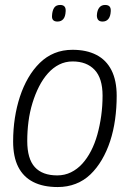

<svg xmlns="http://www.w3.org/2000/svg" viewBox="-20 -745 539 775"><path d="M213 10Q154 10 114 -10.5Q74 -31 53.5 -71.5Q33 -112 33 -174Q33 -223 40 -268.5Q47 -314 60.5 -355Q74 -396 94 -430.5Q114 -465 140.5 -491Q167 -517 200 -530.5Q233 -544 273 -544Q329 -544 369 -523.5Q409 -503 430 -461.5Q451 -420 451 -358Q451 -309 444.5 -262.5Q438 -216 424.5 -175Q411 -134 391 -100Q371 -66 345 -41Q319 -16 285.5 -3Q252 10 213 10ZM211 -37Q241 -37 266.5 -49.5Q292 -62 312 -84Q332 -106 347.5 -136Q363 -166 373 -202Q383 -238 388.5 -277.5Q394 -317 394 -359Q394 -429 362 -463Q330 -497 273 -497Q244 -497 219 -484.5Q194 -472 173.5 -449Q153 -426 137.5 -395.5Q122 -365 111 -329Q100 -293 95 -254.5Q90 -216 90 -176Q90 -104 120.5 -70.5Q151 -37 211 -37ZM394 -658Q382 -658 376.5 -664.5Q371 -671 371 -683Q372 -703 380.5 -714Q389 -725 404 -725Q417 -725 422.5 -718.5Q428 -712 427 -699Q426 -679 417.5 -668.5Q409 -658 394 -658ZM212 -658Q200 -658 194.5 -664Q189 -670 190 -682Q191 -702 198.5 -713.5Q206 -725 223 -725Q235 -725 240.5 -718.5Q246 -712 245 -699Q244 -678 235.5 -668Q227 -658 212 -658Z"/></svg>

Font: Georama Light
Style: Italic
Weight: 300
Italic angle: -9°
Designer: Jean-Baptiste Levee
Foundry: Production Type
Version: Version 1.001